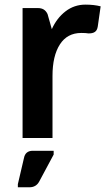

<svg xmlns="http://www.w3.org/2000/svg" viewBox="-20 -585 461 814"><path d="M406.7 -558.1 394.5 -472.7Q392.1 -456.5 382.3 -449.7Q372.6 -442.9 354.5 -443.4Q344.7 -445.3 324.7 -445.3Q265.1 -445.3 233.9 -396.7Q202.6 -348.1 202.6 -263.2V0H75.7V-550.8H140.6Q155.3 -550.8 165.3 -544.7Q175.3 -538.6 181.6 -525.4L199.7 -461.4Q220.7 -508.3 257.8 -536.9Q294.9 -565.4 342.3 -565.4Q378.9 -565.4 406.7 -558.1ZM55.7 195.8 81.5 85.4Q87.4 54.2 119.1 54.2H207.5V70.3L146 185.1Q139.2 197.3 128.9 203.1Q118.7 209 104.5 209H55.7Z"/></svg>

Font: Lycee Sans SemiBold
Style: Regular
Weight: 600
Designer: Justin Alvin
Foundry: Alkove Design
Version: Version 1.030